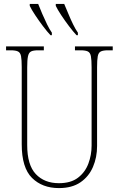

<svg xmlns="http://www.w3.org/2000/svg" viewBox="-20 -951 608 981"><path d="M281 10Q196 10 143.5 -42Q91 -94 91 -214V-608Q91 -646 87.5 -664Q84 -682 72 -688Q60 -694 35 -694H11V-714H204V-694H175Q150 -694 138.5 -688Q127 -682 123 -663.5Q119 -645 119 -606V-210Q119 -108 163 -61.5Q207 -15 281 -15Q342 -15 378.5 -43Q415 -71 431.5 -115Q448 -159 448 -207V-607Q448 -645 444.5 -663.5Q441 -682 429 -688Q417 -694 392 -694H363V-714H556V-694H532Q507 -694 495 -688Q483 -682 479.5 -663.5Q476 -645 476 -607V-205Q476 -147 455 -98Q434 -49 391 -19.5Q348 10 281 10ZM371 -771Q354 -789 332.5 -817.5Q311 -846 292.5 -874Q274 -902 265 -921V-931H308Q318 -908 329.5 -880Q341 -852 353.5 -826.5Q366 -801 378 -784V-771ZM238 -771Q221 -789 199.5 -817.5Q178 -846 159.5 -874Q141 -902 132 -921V-931H175Q184 -908 196 -880Q208 -852 220.5 -826.5Q233 -801 245 -784V-771Z"/></svg>

Font: Noto Serif Condensed Thin
Style: Regular
Weight: 100
Width: 3
Designer: Monotype Design Team
Foundry: Monotype Imaging Inc.
Version: Version 2.013; ttfautohint (v1.8.4.7-5d5b)